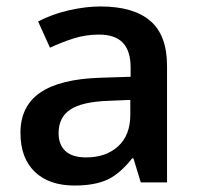

<svg xmlns="http://www.w3.org/2000/svg" viewBox="-20 -570 620 600"><path d="M419.9 0 397 -75.2H393.1Q354 -25.9 314.5 -8.1Q274.9 9.8 212.9 9.8Q133.3 9.8 88.6 -33.2Q43.9 -76.2 43.9 -154.8Q43.9 -238.3 106 -280.8Q168 -323.2 294.9 -327.1L388.2 -330.1V-358.9Q388.2 -410.6 364 -436.3Q339.8 -461.9 289.1 -461.9Q247.6 -461.9 209.5 -449.7Q171.4 -437.5 136.2 -420.9L99.1 -502.9Q143.1 -525.9 195.3 -537.8Q247.6 -549.8 293.9 -549.8Q397 -549.8 449.5 -504.9Q502 -460 502 -363.8V0ZM249 -78.1Q311.5 -78.1 349.4 -113Q387.2 -147.9 387.2 -210.9V-257.8L317.9 -254.9Q236.8 -252 200 -227.8Q163.1 -203.6 163.1 -153.8Q163.1 -117.7 184.6 -97.9Q206.1 -78.1 249 -78.1Z"/></svg>

Font: f1_57812          
Style: Regular
Weight: 600
Foundry: Ascender Corporation
Version: Version 1.10